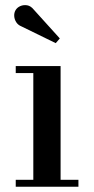

<svg xmlns="http://www.w3.org/2000/svg" viewBox="-20 -712 358 732"><path d="M211 -460V-26.5H279V0H40V-26.5H107V-433.5H40V-460ZM192.5 -547.5 61.5 -611.5Q49 -616.5 42 -627.2Q35 -638 34.2 -650.8Q33.5 -663.5 39.5 -673.5Q45.5 -683.5 57.5 -688.8Q69.5 -694 83.5 -691.8Q97.5 -689.5 109 -675L208 -565.5Z"/></svg>

Font: Bodoni Moda 9pt Medium
Style: Regular
Weight: 500
Designer: Owen Earl
Foundry: indestructible type
Version: Version 2.005